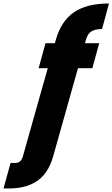

<svg xmlns="http://www.w3.org/2000/svg" viewBox="-181 -803 638 1089"><path d="M136.2 -579.1Q167 -685.1 239.5 -734.1Q312 -783.2 437 -783.2L397.9 -638.2Q358.4 -638.2 337.2 -624.8Q315.9 -611.3 307.1 -579.1L300.8 -558.1H381.8L342.8 -416H261.2L121.1 82Q106.4 134.3 81.5 170.9Q56.6 207.5 22.7 228Q-11.2 248.5 -48.8 257.3Q-86.4 266.1 -132.8 266.1H-161.1L-121.1 121.1H-92.8Q-61 121.1 -50.8 82L89.8 -416H38.1L77.1 -558.1H129.9Z"/></svg>

Font: SVN-Poppins
Style: Bold Italic
Weight: 700
Italic angle: -10°
Designer: Ninad Kale (Devanagari), Jonny Pinhorn (Latin)
Foundry: Indian Type Foundry
Version: Version 3.002 2017